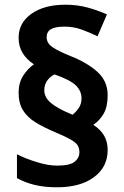

<svg xmlns="http://www.w3.org/2000/svg" viewBox="-20 -785 526 815"><path d="M59 -391Q59 -434 78.5 -464Q98 -494 124 -512Q93 -532 76 -560Q59 -588 59 -625Q59 -688 113.5 -726.5Q168 -765 257 -765Q307 -765 350 -753.5Q393 -742 434 -724L394 -631Q361 -647 326.5 -659.5Q292 -672 254 -672Q214 -672 196 -661Q178 -650 178 -627Q178 -602 202.5 -585Q227 -568 282 -546Q352 -518 394.5 -479Q437 -440 437 -381Q437 -332 420 -302.5Q403 -273 376 -255Q406 -236 421.5 -210Q437 -184 437 -148Q437 -76 379 -33Q321 10 222 10Q169 10 127.5 0Q86 -10 52 -29V-130Q90 -111 137.5 -96.5Q185 -82 222 -82Q277 -82 297 -98.5Q317 -115 317 -139Q317 -156 309.5 -168Q302 -180 280.5 -192.5Q259 -205 216 -223Q166 -244 131 -265.5Q96 -287 77.5 -317Q59 -347 59 -391ZM168 -402Q168 -372 195.5 -348.5Q223 -325 281 -301L288 -298Q302 -309 314 -326Q326 -343 326 -368Q326 -398 303 -421.5Q280 -445 212 -469Q195 -462 181.5 -444.5Q168 -427 168 -402Z"/></svg>

Font: Noto Sans Medefaidrin
Style: Bold
Weight: 700
Designer: Dalton Maag Ltd
Foundry: Dalton Maag Ltd
Version: Version 1.002; ttfautohint (v1.8.4.7-5d5b)